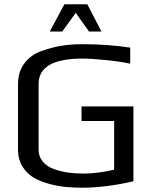

<svg xmlns="http://www.w3.org/2000/svg" viewBox="-20 -865 706 895"><path d="M602 -20Q472 10 363 10Q322 10 285.5 6.5Q249 3 207 -8.5Q165 -20 134.5 -38.5Q104 -57 84 -90Q64 -123 64 -166V-473Q64 -530 93.5 -569.5Q123 -609 173 -627Q223 -645 268 -652Q313 -659 363 -659Q483 -659 587 -643V-568Q549 -577 478 -584.5Q407 -592 365 -592Q160 -592 160 -474V-168Q160 -135 179.5 -111.5Q199 -88 232.5 -76.5Q266 -65 298.5 -60.5Q331 -56 369 -56Q436 -56 512 -74V-301H360V-369H602ZM212 -718 280 -845H387L453 -718H395L333 -805L270 -718Z"/></svg>

Font: Play
Style: Regular
Weight: 400
Designer: Jonas Hecksher
Foundry: Jonas Hecksher, Playtypeª, e-types AS
Version: Version 1.002